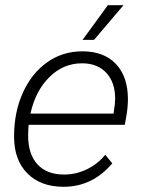

<svg xmlns="http://www.w3.org/2000/svg" viewBox="-20 -707 543 737"><path d="M471 -326Q471 -296 465 -261L459 -228H90Q88 -202 88 -187Q88 -115 124 -76Q160 -37 226 -37Q272 -37 314 -57.5Q356 -78 384 -113L411 -80Q335 10 224 10Q136 10 85 -41.5Q34 -93 34 -183Q34 -276 67.5 -350.5Q101 -425 160.5 -467.5Q220 -510 296 -510Q379 -510 425 -461.5Q471 -413 471 -326ZM422 -328Q422 -391 388 -427.5Q354 -464 295 -464Q223 -464 169.5 -411Q116 -358 97 -271H416L417 -280Q422 -308 422 -328ZM394 -687H454L341 -554H297Z"/></svg>

Font: Sarabun ExtraLight
Style: Italic
Weight: 275
Italic angle: -10°
Designer: Suppakit Chalermlarp | Katatrad Co.,Ltd.
Foundry: Cadson Demak Co.,Ltd.
Version: Version 1.000; ttfautohint (v1.6)